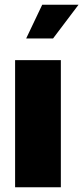

<svg xmlns="http://www.w3.org/2000/svg" viewBox="-20 -794 353 814"><path d="M44 -539H238V0H44ZM159 -774H313L205 -631H91Z"/></svg>

Font: Exo Black
Style: Regular
Weight: 900
Designer: Natanael Gama
Foundry: Natanael Gama
Version: Version 1.500; ttfautohint (v1.6)